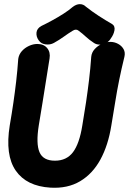

<svg xmlns="http://www.w3.org/2000/svg" viewBox="-20 -889 622 926"><path d="M160 -677Q191 -677 207.5 -657Q224 -637 219 -607Q210 -549 201.5 -497Q193 -445 185 -393.5Q177 -342 167 -284Q153 -196 170.5 -155Q188 -114 245 -114Q301 -114 332 -155Q363 -196 377 -284Q387 -342 395 -396Q403 -450 409.5 -504Q416 -558 420 -615Q422 -636 436.5 -652Q451 -668 471.5 -677.5Q492 -687 512 -687Q532 -687 549.5 -677.5Q567 -668 576 -652Q585 -636 580 -615Q566 -558 555 -504Q544 -450 535.5 -396Q527 -342 517 -284Q502 -189 464.5 -120Q427 -51 366.5 -15Q306 21 223 16Q108 9 56 -66Q4 -141 27 -284Q37 -342 44.5 -393.5Q52 -445 58 -496.5Q64 -548 68 -605Q71 -626 85 -642Q99 -658 119.5 -667.5Q140 -677 160 -677ZM519 -774Q536 -764 532 -742.5Q528 -721 514 -703L513 -701Q503 -686 487.5 -679.5Q472 -673 457.5 -674Q443 -675 433 -682Q410 -697 394 -712Q378 -727 359 -741Q347 -751 331 -741Q308 -727 287.5 -712Q267 -697 240 -682Q222 -672 200 -675Q178 -678 168 -693L167 -694Q154 -712 156 -732Q158 -752 180 -764Q203 -775 231.5 -790.5Q260 -806 286.5 -823Q313 -840 330 -855Q348 -869 365 -869Q382 -869 394 -857Q423 -834 456 -812.5Q489 -791 519 -774Z"/></svg>

Font: Winky Sans SemiBold
Style: Italic
Weight: 600
Italic angle: -8.97852°
Designer: Simon Atzbach
Foundry: typofactur
Version: Version 1.205